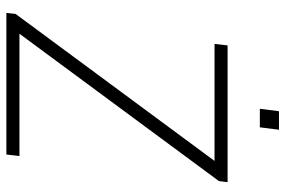

<svg xmlns="http://www.w3.org/2000/svg" viewBox="-170 -746 916 617"><g transform="rotate(90 288.5 -438.0)"><path d="M330.1 -814.5 337.9 -876H397.5L389.6 -814.5ZM22 0 25.4 -29.8 497.6 -668.9H121.6L126.5 -710.9H565.9L562.5 -683.1L88.9 -42H481.9L477.1 0Z"/></g></svg>

Font: Muli
Style: ExtraLightItalic
Weight: 200
Italic angle: -7°
Designer: Vernon Adams
Foundry: newtypography
Version: Version 2.0; ttfautohint (v1.00rc1.2-2d82) -l 8 -r 50 -G 200